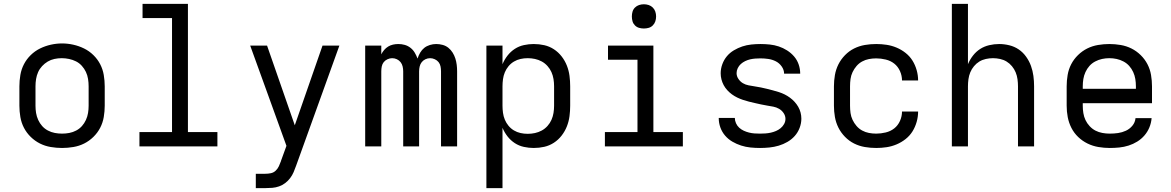

<svg xmlns="http://www.w3.org/2000/svg" viewBox="-20 -755 6040 990"><path d="M300 8Q271 8 241.5 3Q212 -2 186 -15Q160 -28 138.5 -49Q117 -70 103.5 -96Q90 -122 85 -151.5Q80 -181 80 -210V-310Q80 -339 85 -368.5Q90 -398 103.5 -424Q117 -450 138.5 -471Q160 -492 186.5 -505Q213 -518 242 -524.5Q271 -531 300 -531Q329 -531 358 -524.5Q387 -518 413.5 -505Q440 -492 461.5 -471Q483 -450 496.5 -424Q510 -398 515 -368.5Q520 -339 520 -310V-210Q520 -181 515 -151.5Q510 -122 496.5 -96Q483 -70 461.5 -49Q440 -28 414 -15Q388 -2 358.5 3Q329 8 300 8ZM300 -66Q319 -66 337.5 -69.5Q356 -73 373 -82Q390 -91 402.5 -105Q415 -119 423 -136.5Q431 -154 434 -172.5Q437 -191 437 -210V-310Q437 -329 434 -348Q431 -367 423 -384Q415 -401 402 -415.5Q389 -430 372 -438.5Q355 -447 336 -451Q317 -455 298 -455Q279 -455 260.5 -451Q242 -447 226 -437.5Q210 -428 197 -414Q184 -400 176.5 -383Q169 -366 166 -347.5Q163 -329 163 -310V-210Q163 -191 166 -172.5Q169 -154 177 -136.5Q185 -119 197.5 -105Q210 -91 227 -82Q244 -73 262.5 -69.5Q281 -66 300 -66Z M699 0V-74H867V-662H715V-735H949V-74H1101V0Z M1299 215V141H1348Q1363 141 1377 138Q1391 135 1401.5 125Q1412 115 1418 102Q1424 89 1429 75Q1429 74 1429 74Q1429 74 1429 74L1457 -3L1358 -277L1270 -520H1357L1500 -109L1643 -520H1730L1507 99Q1501 116 1494 132.5Q1487 149 1476 163.5Q1465 178 1450.5 189Q1436 200 1419 206Q1402 212 1384 213.5Q1366 215 1348 215Z M1863 0V-520H1946V-475Q1952 -487 1961 -497.5Q1970 -508 1981.5 -515Q1993 -522 2006.5 -525Q2020 -528 2034 -528Q2034 -528 2034 -528Q2034 -528 2034 -528Q2051 -528 2067 -523.5Q2083 -519 2096.5 -508.5Q2110 -498 2118.5 -483.5Q2127 -469 2133 -453Q2138 -469 2146.5 -483.5Q2155 -498 2167.5 -508Q2180 -518 2196.5 -523Q2213 -528 2229 -528Q2229 -528 2229 -528Q2229 -528 2229 -528Q2246 -528 2262.5 -523.5Q2279 -519 2292 -508.5Q2305 -498 2314 -483.5Q2323 -469 2328 -453Q2333 -437 2335 -420.5Q2337 -404 2337 -387V0H2254V-387Q2254 -400 2251.5 -412.5Q2249 -425 2241.5 -434.5Q2234 -444 2222 -449.5Q2210 -455 2198 -455Q2185 -455 2173.5 -449.5Q2162 -444 2154.5 -434.5Q2147 -425 2144 -412.5Q2141 -400 2141 -387V0H2059V-387Q2059 -400 2056 -412.5Q2053 -425 2045.5 -434.5Q2038 -444 2026.5 -449.5Q2015 -455 2002 -455Q1990 -455 1978 -449.5Q1966 -444 1958.5 -434.5Q1951 -425 1948.5 -412.5Q1946 -400 1946 -387V0Z M2488 215V-520H2571V-424Q2581 -448 2597 -468.5Q2613 -489 2634.5 -503Q2656 -517 2681.5 -522.5Q2707 -528 2732 -528Q2760 -528 2786.5 -522Q2813 -516 2836 -501Q2859 -486 2876 -464Q2893 -442 2903 -416.5Q2913 -391 2916.5 -364Q2920 -337 2920 -310V-210Q2920 -183 2916.5 -156Q2913 -129 2903 -103.5Q2893 -78 2876 -56Q2859 -34 2836 -19Q2813 -4 2786.5 2Q2760 8 2732 8Q2707 8 2681.5 2.5Q2656 -3 2634.5 -17Q2613 -31 2597 -51.5Q2581 -72 2571 -96V215ZM2701 -65Q2720 -65 2738.5 -69Q2757 -73 2773.5 -82Q2790 -91 2803 -105.5Q2816 -120 2823.5 -137Q2831 -154 2834 -172.5Q2837 -191 2837 -210V-310Q2837 -329 2834 -347.5Q2831 -366 2823.5 -383Q2816 -400 2803 -414.5Q2790 -429 2773.5 -438Q2757 -447 2738.5 -451Q2720 -455 2701 -455Q2682 -455 2664 -451Q2646 -447 2630 -437.5Q2614 -428 2602 -413.5Q2590 -399 2583 -382Q2576 -365 2573.5 -346.5Q2571 -328 2571 -310V-210Q2571 -192 2573.5 -173.5Q2576 -155 2583 -138Q2590 -121 2602 -106.5Q2614 -92 2630 -82.5Q2646 -73 2664 -69Q2682 -65 2701 -65Z M3099 0V-74H3267V-447H3115V-520H3349V-74H3501V0ZM3300 -608Q3287 -608 3275 -611.5Q3263 -615 3254 -624Q3245 -633 3241.5 -645Q3238 -657 3238 -670Q3238 -683 3241.5 -695Q3245 -707 3254 -716Q3263 -725 3275 -729Q3287 -733 3300 -733Q3313 -733 3325 -729Q3337 -725 3346 -716Q3355 -707 3359 -695Q3363 -683 3363 -670Q3363 -657 3359 -645Q3355 -633 3346 -624Q3337 -615 3325 -611.5Q3313 -608 3300 -608Z M3899 8Q3874 8 3849.5 5.5Q3825 3 3801.5 -4.5Q3778 -12 3756.5 -24.5Q3735 -37 3719 -55.5Q3703 -74 3694.5 -97.5Q3686 -121 3686 -146Q3686 -146 3686 -146.5Q3686 -147 3686 -147H3769Q3769 -147 3769 -147Q3769 -147 3769 -147Q3769 -133 3775 -119.5Q3781 -106 3791.5 -96.5Q3802 -87 3815 -81Q3828 -75 3842 -71.5Q3856 -68 3870 -67Q3884 -66 3899 -66Q3913 -66 3927 -67Q3941 -68 3954.5 -71Q3968 -74 3981 -79.5Q3994 -85 4005 -94Q4016 -103 4023 -115.5Q4030 -128 4030 -142Q4030 -158 4020.5 -172Q4011 -186 3997 -194Q3983 -202 3967.5 -205Q3952 -208 3936 -210.5Q3920 -213 3904.5 -216.5Q3889 -220 3873 -223.5Q3857 -227 3841.5 -231Q3826 -235 3811 -240Q3796 -245 3781.5 -252Q3767 -259 3754 -268.5Q3741 -278 3730 -290Q3719 -302 3711.5 -316Q3704 -330 3700 -345.5Q3696 -361 3696 -377Q3696 -401 3704.5 -424Q3713 -447 3728 -465Q3743 -483 3764 -495.5Q3785 -508 3807.5 -515.5Q3830 -523 3854 -525.5Q3878 -528 3901 -528Q3925 -528 3949 -525.5Q3973 -523 3995.5 -515.5Q4018 -508 4038.5 -495Q4059 -482 4074.5 -464Q4090 -446 4098 -423Q4106 -400 4106 -376Q4106 -376 4106 -375.5Q4106 -375 4106 -375H4023Q4023 -375 4023 -375Q4023 -375 4023 -375Q4023 -395 4010.5 -412.5Q3998 -430 3980 -439Q3962 -448 3942 -451Q3922 -454 3901 -454Q3888 -454 3874.5 -453Q3861 -452 3848 -449Q3835 -446 3822.5 -440Q3810 -434 3800 -425Q3790 -416 3784 -403.5Q3778 -391 3778 -378Q3778 -362 3787.5 -348Q3797 -334 3810.5 -326Q3824 -318 3840 -315Q3856 -312 3872 -309.5Q3888 -307 3903.5 -304Q3919 -301 3934.5 -297Q3950 -293 3965.5 -289Q3981 -285 3996.5 -280Q4012 -275 4026 -268Q4040 -261 4053 -251.5Q4066 -242 4077 -230Q4088 -218 4096 -204Q4104 -190 4108 -174.5Q4112 -159 4112 -143Q4112 -119 4103 -95.5Q4094 -72 4078 -54Q4062 -36 4040.5 -23.5Q4019 -11 3995.5 -4Q3972 3 3947.5 5.5Q3923 8 3899 8Z M4498 8Q4468 8 4439 3Q4410 -2 4384 -15Q4358 -28 4337 -49.5Q4316 -71 4303 -97Q4290 -123 4285 -152Q4280 -181 4280 -210V-310Q4280 -339 4285 -368Q4290 -397 4303 -423Q4316 -449 4337 -470.5Q4358 -492 4384 -505Q4410 -518 4439 -523Q4468 -528 4498 -528Q4525 -528 4551.5 -524Q4578 -520 4603 -509.5Q4628 -499 4649.5 -482Q4671 -465 4685 -442.5Q4699 -420 4706.5 -393.5Q4714 -367 4714 -340Q4714 -340 4714 -340Q4714 -340 4714 -340H4631Q4631 -340 4631 -340Q4631 -340 4631 -340Q4631 -365 4620.5 -388.5Q4610 -412 4591 -427Q4572 -442 4547 -448Q4522 -454 4498 -454Q4479 -454 4460.5 -450.5Q4442 -447 4425.5 -438Q4409 -429 4396.5 -414.5Q4384 -400 4376 -383Q4368 -366 4365.5 -347.5Q4363 -329 4363 -310V-210Q4363 -191 4365.5 -172.5Q4368 -154 4376 -137Q4384 -120 4396.5 -105.5Q4409 -91 4425.5 -82Q4442 -73 4460.5 -69.5Q4479 -66 4498 -66Q4522 -66 4547 -72Q4572 -78 4591 -93Q4610 -108 4620.5 -131.5Q4631 -155 4631 -180Q4631 -180 4631 -180Q4631 -180 4631 -180H4714Q4714 -180 4714 -180Q4714 -180 4714 -180Q4714 -153 4706.5 -126.5Q4699 -100 4685 -77.5Q4671 -55 4649.5 -38Q4628 -21 4603 -10.5Q4578 0 4551.5 4Q4525 8 4498 8Z M4888 0V-735H4971V-424Q4981 -448 4997 -468.5Q5013 -489 5034 -502.5Q5055 -516 5080.5 -522Q5106 -528 5132 -528Q5158 -528 5184.5 -521.5Q5211 -515 5233 -500Q5255 -485 5271 -462.5Q5287 -440 5296 -415Q5305 -390 5308.5 -363.5Q5312 -337 5312 -310V0H5229V-310Q5229 -328 5226.5 -346.5Q5224 -365 5217 -382Q5210 -399 5198 -413.5Q5186 -428 5170.5 -437.5Q5155 -447 5136.5 -451Q5118 -455 5100 -455Q5082 -455 5063.5 -451Q5045 -447 5029.5 -437.5Q5014 -428 5002 -413.5Q4990 -399 4983 -382Q4976 -365 4973.5 -346.5Q4971 -328 4971 -310V0Z M5702 8Q5673 8 5643.5 3Q5614 -2 5587.5 -15Q5561 -28 5539.5 -48.5Q5518 -69 5504.5 -95.5Q5491 -122 5485.5 -151Q5480 -180 5480 -210V-310Q5480 -339 5485 -368.5Q5490 -398 5503.5 -424Q5517 -450 5538.5 -471Q5560 -492 5586 -505Q5612 -518 5641.5 -523Q5671 -528 5700 -528Q5729 -528 5758.5 -523Q5788 -518 5814 -505Q5840 -492 5861.5 -471Q5883 -450 5896.5 -424Q5910 -398 5915 -368.5Q5920 -339 5920 -310V-223H5563V-210Q5563 -191 5566 -172Q5569 -153 5577 -136Q5585 -119 5598.5 -104.5Q5612 -90 5628.5 -81.5Q5645 -73 5664 -69.5Q5683 -66 5702 -66Q5724 -66 5745 -69Q5766 -72 5785.5 -81Q5805 -90 5819 -107Q5833 -124 5835 -146H5918Q5916 -121 5906.5 -98Q5897 -75 5881 -56.5Q5865 -38 5844 -25Q5823 -12 5799.5 -4.5Q5776 3 5751.5 5.5Q5727 8 5702 8ZM5563 -297H5837V-310Q5837 -329 5834 -347.5Q5831 -366 5823 -383.5Q5815 -401 5802.5 -415Q5790 -429 5773 -438Q5756 -447 5737.5 -451Q5719 -455 5700 -455Q5681 -455 5662.5 -451Q5644 -447 5627 -438Q5610 -429 5597.5 -415Q5585 -401 5577 -383.5Q5569 -366 5566 -347.5Q5563 -329 5563 -310Z"/></svg>

Font: Zed Mono Extended
Style: Regular
Weight: 400
Width: 7
Monospace: yes
Designer: Belleve Invis
Foundry: Belleve Invis
Version: Version 1.0.0; ttfautohint (v1.8.4)